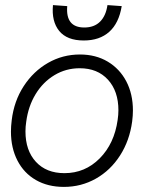

<svg xmlns="http://www.w3.org/2000/svg" viewBox="-20 -724 621 754"><path d="M23 -207Q23 -228 26 -252Q35 -327 73 -385.5Q111 -444 168.5 -477Q226 -510 294 -510Q356 -510 403 -482Q450 -454 476 -404.5Q502 -355 502 -290Q502 -270 499 -247Q489 -172 451.5 -113.5Q414 -55 356.5 -22.5Q299 10 231 10Q168 10 121 -17Q74 -44 48.5 -93.5Q23 -143 23 -207ZM442 -253Q445 -273 445 -291Q445 -366 404 -411Q363 -456 293 -456Q239 -456 194 -429Q149 -402 120 -354.5Q91 -307 83 -246Q80 -227 80 -208Q80 -133 121 -88.5Q162 -44 233 -44Q314 -44 371.5 -102Q429 -160 442 -253ZM188 -704 244 -700Q237 -616 311 -616Q350 -616 373 -639Q396 -662 402 -704L458 -700Q447 -633 409 -599Q371 -565 309 -565Q243 -565 212.5 -602.5Q182 -640 188 -704Z"/></svg>

Font: Bellota Text
Style: Italic
Weight: 400
Italic angle: -7.5°
Designer: Kemie Guaida
Foundry: Kemie Guaida
Version: Version 4.001